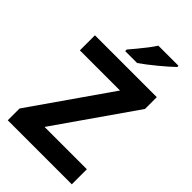

<svg xmlns="http://www.w3.org/2000/svg" viewBox="-274 -1030 1126 1126"><g transform="rotate(45 289.5 -467.0)"><path d="M555 0H24V-98L366 -589H33V-714H546V-616L204 -125H555ZM506 -924Q492 -910 469 -890Q446 -870 419.5 -848Q393 -826 367.5 -806.5Q342 -787 323 -774H224V-787Q240 -806 261.5 -831.5Q283 -857 304 -884.5Q325 -912 339 -934H506Z"/></g></svg>

Font: Noto Sans Medefaidrin
Style: Bold
Weight: 700
Designer: Dalton Maag Ltd
Foundry: Dalton Maag Ltd
Version: Version 1.002; ttfautohint (v1.8.4.7-5d5b)